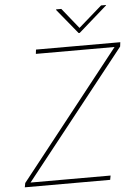

<svg xmlns="http://www.w3.org/2000/svg" viewBox="-61 -978 727 1025"><g transform="rotate(-5 302.5 -466.0)"><path d="M29.8 0 34.1 -22.7 572.4 -704.5H150.6L153.4 -727.3H605.1L602.3 -704.5L62.5 -22.7H491.5L487.2 0ZM306.8 -931.8 394.9 -822.4 519.9 -931.8H546.9L545.5 -929L393.5 -795.5H387.8L278.4 -929L279.8 -931.8Z"/></g></svg>

Font: Inter UI Thin
Style: Italic
Weight: 100
Italic angle: -9.39999°
Designer: Rasmus Andersson
Foundry: rsms
Version: 3.2;8d6f07862